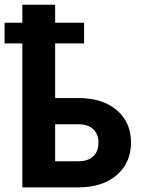

<svg xmlns="http://www.w3.org/2000/svg" viewBox="-33 -809 611 829"><path d="M330.1 -621.6H205.1V-385.7H308.1Q411.6 -384.8 472.2 -332.5Q532.7 -280.3 532.7 -193.8Q532.7 -107.4 472.7 -54.4Q412.6 -1.5 310.5 0H63.5V-621.6H-13.2V-710.9H63.5V-788.6H205.1V-710.9H330.1ZM205.1 -272.5V-112.8H305.2Q347.7 -112.8 369.9 -134.3Q392.1 -155.8 392.1 -193.4Q392.1 -228.5 370.8 -250Q349.6 -271.5 308.6 -272.5Z"/></svg>

Font: RobotoInd
Style: Bold
Weight: 700
Designer: Google
Version: Version 2.001150; 2014